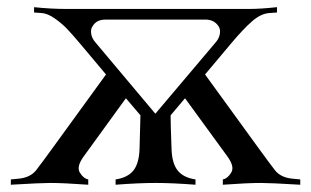

<svg xmlns="http://www.w3.org/2000/svg" viewBox="-20 -508 855 528"><path d="M605.5 -77.6 488.8 -237.8 449.2 -190.9Q449.2 -176.3 449.7 -158.4Q450.2 -140.6 450.9 -123.3Q451.7 -106 451.7 -100.1Q452.6 -59.6 468.3 -39.6Q483.9 -19.5 517.6 -14.6V0Q454.1 -4.9 407.7 -4.9Q361.3 -4.9 297.9 0V-14.6Q331.5 -19.5 347.2 -39.6Q362.8 -59.6 363.8 -100.1Q365.2 -161.1 366.2 -190.9L326.2 -237.8L210 -77.6Q189.5 -49.3 199.7 -33.2Q209.5 -17.1 222.7 -14.6V0Q154.8 -4.9 118.2 -4.9Q91.3 -4.9 9.8 0V-14.6L30.8 -16.6Q63 -19.5 79.1 -39.6Q92.8 -57.1 124 -100.1L271.5 -303.2L199.7 -388.7Q178.2 -414.1 164.3 -428.7Q150.4 -443.4 130.6 -457.3Q110.8 -471.2 94.2 -472.2L73.7 -473.6V-488.3Q119.1 -483.4 163.1 -483.4H665.5Q696.3 -483.4 741.7 -488.3V-473.6L721.2 -472.2Q697.3 -470.7 672.9 -449.2Q648.4 -427.7 615.7 -388.7L543.9 -303.2L691.4 -100.1Q722.7 -57.1 736.3 -39.6Q752.4 -19.5 784.7 -16.6L805.7 -14.6V0Q724.1 -4.9 697.3 -4.9Q660.6 -4.9 592.8 0V-14.6Q606 -17.1 615.7 -33.2Q626 -49.3 605.5 -77.6ZM581.1 -435.5Q570.3 -452.6 548.3 -454.1H269.5Q245.1 -454.1 234.4 -435.5Q229 -428.2 230.7 -415.5Q232.4 -402.8 242.7 -391.1L407.2 -195.3L572.8 -391.1Q583 -402.8 584.7 -415.5Q586.4 -428.2 581.1 -435.5Z"/></svg>

Font: Flanker
Style: Regular
Weight: 400
Designer: Flanker
Foundry: Flanker
Version: Version 2.027